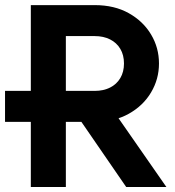

<svg xmlns="http://www.w3.org/2000/svg" viewBox="-20 -743 697 763"><path d="M179.2 -258.8H0Q0 -267.1 0 -284.1Q0 -301 0 -320.3Q0 -339.6 0 -356.6Q0 -373.5 0 -381.8H179.2ZM269.8 -307.6 403.3 -341.8 641.1 0H481.4ZM241.7 -599.6V-381.8H356.2Q391.1 -381.8 417.4 -395Q443.6 -408.2 458.1 -432.7Q472.7 -457.3 472.7 -490.7Q472.7 -524.4 458.1 -548.8Q443.6 -573.2 417.4 -586.4Q391.1 -599.6 356.2 -599.6ZM102.5 0V-722.7H356.2Q434.6 -722.7 491.8 -690.6Q549.1 -658.4 580.4 -605.8Q611.8 -553.2 611.8 -490.7Q611.8 -428.7 580.4 -375.9Q549.1 -323 491.8 -290.9Q434.6 -258.8 356.2 -258.8H241.7V0Z"/></svg>

Font: Giphurs
Style: Regular
Weight: 400
Version: Version 2.010